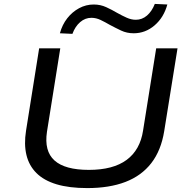

<svg xmlns="http://www.w3.org/2000/svg" viewBox="-20 -952 960 981"><path d="M426 9Q333 9 268.5 -10.5Q204 -30 166 -68Q128 -106 115 -160.5Q102 -215 113 -284L180 -705H288L220 -279Q205 -180 258.5 -132Q312 -84 434 -84Q558 -84 627 -135Q696 -186 711 -285L778 -705H887L819 -282Q803 -183 753 -118.5Q703 -54 621 -22.5Q539 9 426 9ZM350 -779 286 -782Q298 -826 323.5 -858.5Q349 -891 384 -910Q419 -929 459 -929Q493 -929 522.5 -915.5Q552 -902 579 -886Q604 -872 627.5 -861.5Q651 -851 674 -851Q706 -851 731 -872.5Q756 -894 771 -932L835 -929Q817 -863 770 -822.5Q723 -782 663 -782Q628 -782 598.5 -796Q569 -810 541 -825Q517 -839 494 -850Q471 -861 447 -861Q415 -861 389.5 -839Q364 -817 350 -779Z"/></svg>

Font: Nunito Sans 10pt Expanded Medium
Style: Italic
Weight: 500
Width: 7
Italic angle: -9°
Designer: Vernon Adams
Foundry: Vernon Adams
Version: Version 3.101;gftools[0.9.27]